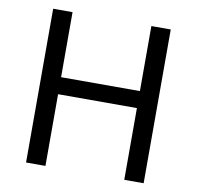

<svg xmlns="http://www.w3.org/2000/svg" viewBox="-80 -796 900 878"><g transform="rotate(10 370.5 -357.0)"><path d="M643 0V-714H553V-412H187V-714H97V0H187V-333H553V0Z"/></g></svg>

Font: Noto Sans Sinhala UI
Style: Regular
Weight: 400
Designer: Jelle Bosma - Monotype Design Team
Foundry: Monotype Imaging Inc.
Version: Version 2.006